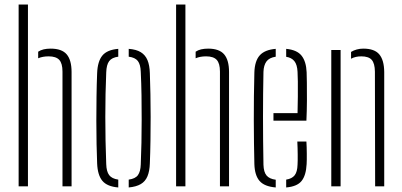

<svg xmlns="http://www.w3.org/2000/svg" viewBox="-20 -820 1770 845"><path d="M62 0V-800H103V0ZM255 0V-505Q255 -541 240.8 -556.5Q226.5 -572 194 -572Q167.5 -572 148 -563.5V-592.5Q158.5 -599.5 172.2 -602.8Q186 -606 203 -606Q252 -606 273.5 -580.8Q295 -555.5 295 -503V0Z M407.5 -101Q406 -138 405 -186.2Q404 -234.5 404 -288.2Q404 -342 404.8 -395.8Q405.5 -449.5 407.5 -498Q409.5 -550 430.5 -575.5Q451.5 -601 500.5 -605V-570.5Q472.5 -567 460.5 -551Q448.5 -535 447.5 -501Q445.5 -456 444.5 -406.2Q443.5 -356.5 443.5 -304.8Q443.5 -253 444.5 -200.8Q445.5 -148.5 447.5 -98Q448.5 -65 460.5 -49.2Q472.5 -33.5 500.5 -29.5V5Q451.5 1 430.5 -24.2Q409.5 -49.5 407.5 -101ZM546.5 5V-29.5Q576 -33.5 587.2 -49.5Q598.5 -65.5 599.5 -96Q601.5 -142 602.5 -192Q603.5 -242 603.5 -294.5Q603.5 -347 602.8 -399.8Q602 -452.5 599.5 -504Q598.5 -536.5 586.5 -551.8Q574.5 -567 546.5 -570.5V-605Q580 -602.5 599.8 -590.2Q619.5 -578 629 -555.5Q638.5 -533 639.5 -498Q641 -455.5 642 -406.5Q643 -357.5 643 -305.8Q643 -254 642.2 -202Q641.5 -150 639.5 -101Q638.5 -67 629 -44.2Q619.5 -21.5 599.5 -9.8Q579.5 2 546.5 5Z M755 0V-800H796V0ZM948 0V-505Q948 -541 933.8 -556.5Q919.5 -572 887 -572Q860.5 -572 841 -563.5V-592.5Q851.5 -599.5 865.2 -602.8Q879 -606 896 -606Q945 -606 966.5 -580.8Q988 -555.5 988 -503V0Z M1099.5 -98Q1098.5 -141 1097.8 -190Q1097 -239 1097 -291.2Q1097 -343.5 1097.5 -396.8Q1098 -450 1099.5 -501Q1101 -551.5 1123 -576.2Q1145 -601 1193.5 -605V-570.5Q1164.5 -566 1152.5 -549.2Q1140.5 -532.5 1139.5 -504Q1138.5 -458 1138 -408Q1137.5 -358 1137.5 -305.8Q1137.5 -253.5 1138 -200.5Q1138.5 -147.5 1139.5 -95Q1140.5 -62.5 1153.2 -47.5Q1166 -32.5 1193.5 -29V5Q1144 1 1122.5 -23.5Q1101 -48 1099.5 -98ZM1239.5 5V-29.5Q1265 -33.5 1276.8 -48.5Q1288.5 -63.5 1289.5 -95Q1290.5 -110 1290.2 -139.8Q1290 -169.5 1288.5 -197H1328.5Q1330 -174 1330.2 -144Q1330.5 -114 1329.5 -98Q1327 -48 1307.2 -23.5Q1287.5 1 1239.5 5ZM1183.5 -289V-322H1289.5Q1290.5 -357.5 1290.8 -394.8Q1291 -432 1290.8 -461.8Q1290.5 -491.5 1289.5 -504Q1288 -535.5 1275.5 -551Q1263 -566.5 1239.5 -570V-605Q1287 -600.5 1307.2 -575Q1327.5 -549.5 1329.5 -502Q1330 -491 1330.5 -456.2Q1331 -421.5 1330.8 -376.2Q1330.5 -331 1328.5 -289Z M1438 0V-600H1479V0ZM1631 0 1630 -505Q1629.5 -541 1616 -556.5Q1602.5 -572 1570 -572Q1557.5 -572 1546.2 -569.5Q1535 -567 1525 -561.5V-591.5Q1536.5 -598.5 1550 -602.2Q1563.5 -606 1579 -606Q1628 -606 1649.2 -580.8Q1670.5 -555.5 1671 -503V0Z"/></svg>

Font: Big Shoulders Stencil Text Thin Thin
Style: Regular
Weight: 250
Version: Version 2.001